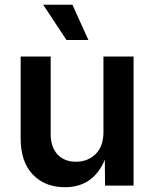

<svg xmlns="http://www.w3.org/2000/svg" viewBox="-20 -785 652 812"><path d="M254.4 6.8Q169.9 6.8 118.7 -46.9Q67.4 -100.6 67.4 -198.7V-545.9H194.3V-218.3Q194.3 -163.6 222.9 -132.3Q251.5 -101.1 301.3 -101.1Q352.1 -101.1 384.8 -133.8Q417.5 -166.5 417.5 -226.1V-545.9H544.9V0H424.3L423.3 -109.4Q374.5 6.8 254.4 6.8ZM261.2 -615.7 162.6 -765.1H286.1L354 -615.7Z"/></svg>

Font: Inter SemiBold
Style: Regular
Weight: 600
Designer: Rasmus Andersson
Foundry: rsms
Version: Version 4.001;git-9221beed3